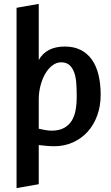

<svg xmlns="http://www.w3.org/2000/svg" viewBox="-20 -745 572 986"><path d="M179 -437Q218 -506 313 -506Q360 -506 394.5 -488.5Q429 -471 452 -438.5Q475 -406 486 -360Q497 -314 497 -258Q497 -201 479.5 -152.5Q462 -104 430.5 -69Q399 -34 355 -14Q311 6 258 6Q238 6 218.5 4Q199 2 179 0V201L65 221V-705L179 -725ZM179 -235V-84Q188 -82 208 -78Q228 -74 245 -74Q282 -74 307 -87Q332 -100 347 -123Q362 -146 368 -178Q374 -210 374 -248Q374 -283 372 -315Q370 -347 361.5 -371.5Q353 -396 337 -410.5Q321 -425 294 -425Q270 -425 249 -409Q228 -393 212.5 -366.5Q197 -340 188 -305.5Q179 -271 179 -235Z"/></svg>

Font: Amaranth
Style: Regular
Weight: 400
Designer: Gesine Todt
Foundry: Gesine Todt
Version: Version 1.001